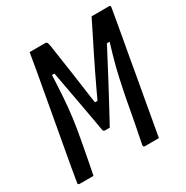

<svg xmlns="http://www.w3.org/2000/svg" viewBox="-161 -833 934 966"><g transform="rotate(-30 305.5 -350.0)"><path d="M108 0Q87 0 67.5 0Q48 0 28 0Q24 0 22 -1.5Q20 -3 19 -5.5Q18 -8 19 -11Q31 -85 44.5 -158.5Q58 -232 71 -305.5Q84 -379 97.5 -453Q111 -527 124 -600Q128 -625 132.5 -650Q137 -675 141 -700Q156 -700 172 -700Q188 -700 203 -700Q218 -700 232 -700Q236 -700 239 -698Q242 -696 244 -690.5Q246 -685 248 -673Q253 -637 258.5 -601Q264 -565 269.5 -527.5Q275 -490 280.5 -450Q286 -410 292 -367Q298 -324 305 -276L280 -317H334L296 -278Q318 -325 338.5 -369Q359 -413 379.5 -455Q400 -497 420 -537.5Q440 -578 460.5 -618.5Q481 -659 501 -700Q517 -700 534.5 -700Q552 -700 569 -700Q586 -700 602 -700Q605 -700 607.5 -698.5Q610 -697 610.5 -695Q611 -693 610 -689Q606 -666 599.5 -627.5Q593 -589 584 -539.5Q575 -490 565 -434Q555 -378 545 -320Q535 -262 524.5 -206Q514 -150 506 -101Q503 -84 500 -67.5Q497 -51 494 -34Q491 -17 488 0Q467 0 446.5 0Q426 0 407 0Q403 0 401 -1.5Q399 -3 398.5 -5.5Q398 -8 398 -12Q404 -41 409.5 -70Q415 -99 421 -128.5Q427 -158 432 -187Q438 -219 443 -247Q448 -275 454 -302.5Q460 -330 466 -358.5Q472 -387 480 -418.5Q488 -450 498.5 -486Q509 -522 522 -565L535 -544H474L510 -563Q486 -518 465 -477.5Q444 -437 423.5 -398.5Q403 -360 383 -322.5Q363 -285 342.5 -247Q322 -209 300 -169Q294 -169 287.5 -169Q281 -169 274 -169Q269 -169 266 -171Q263 -173 261 -180Q256 -210 250 -244Q244 -278 237 -316Q230 -354 222.5 -395Q215 -436 207 -479.5Q199 -523 191 -567L217 -544H160L182 -568Q180 -523 178 -486Q176 -449 174 -418Q172 -387 169 -358.5Q166 -330 162.5 -302.5Q159 -275 154 -245.5Q149 -216 143 -183Q135 -138 126 -92Q117 -46 108 0Z"/></g></svg>

Font: RecMonoLinear Nerd Font Mono
Style: Italic
Weight: 400
Italic angle: -10°
Monospace: yes
Version: Version 1.085; ttfautohint (v1.8.4.7-5d5b);Nerd Fonts 3.2.1